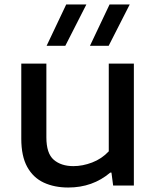

<svg xmlns="http://www.w3.org/2000/svg" viewBox="-20 -828 700 857"><path d="M284.5 9Q222.5 9 175.2 -13Q128 -35 101.5 -83Q75 -131 75 -209V-544H187V-215Q187 -143 220 -114.8Q253 -86.5 307.5 -86.5Q349 -86.5 391.5 -102.8Q434 -119 465.5 -152.5V-544H577.5V0H485L477.5 -57.5H472Q393.5 9 284.5 9ZM381.5 -623.5 469 -808H559L465 -623.5ZM188 -623.5 275.5 -808H365.5L271.5 -623.5Z"/></svg>

Font: Encode Sans Exp Md
Style: Regular
Weight: 500
Width: 7
Designer: Multiple Designers
Foundry: Impallari Type
Version: Version 3.002; ttfautohint (v1.8.3) -l 8 -r 50 -G 200 -x 14 